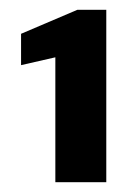

<svg xmlns="http://www.w3.org/2000/svg" viewBox="-20 -724 277 392"><path d="M93 -352V-607L23 -591V-655L138 -704H197V-352Z"/></svg>

Font: DM Sans 9pt
Style: Bold
Weight: 700
Designer: Colophon Foundry, Jonny Pinhorn
Foundry: Colophon Foundry
Version: Version 4.004;gftools[0.9.30]